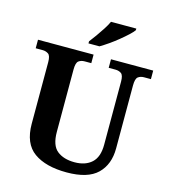

<svg xmlns="http://www.w3.org/2000/svg" viewBox="-134 -1036 1014 1151"><g transform="rotate(15 373.5 -460.5)"><path d="M387 10Q257 10 183.5 -42.5Q110 -95 110 -218V-600Q110 -640 94.5 -650.5Q79 -661 59 -661H16V-714H361V-661H319Q298 -661 283 -650Q268 -639 268 -596V-210Q268 -126 308.5 -93.5Q349 -61 417 -61Q484 -61 523 -96.5Q562 -132 562 -208V-600Q562 -640 547 -650.5Q532 -661 511 -661H469V-714H731V-661H688Q667 -661 652 -650Q637 -639 637 -596V-206Q637 -106 577.5 -48Q518 10 387 10ZM314 -784Q329 -803 347.5 -829Q366 -855 383.5 -882Q401 -909 411 -931H568V-921Q559 -908 537.5 -888Q516 -868 489 -846Q462 -824 434 -804.5Q406 -785 382 -771H314Z"/></g></svg>

Font: Noto Serif Tamil
Style: Bold Italic
Weight: 700
Italic angle: -12°
Designer: Indian Type Foundry, Tom Grace, and the Monotype Design Team
Foundry: Monotype Imaging Inc.
Version: Version 2.003; ttfautohint (v1.8.4.7-5d5b)